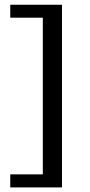

<svg xmlns="http://www.w3.org/2000/svg" viewBox="-20 -650 379 812"><path d="M23.4 142.6V87.4H161.1V-575.2H23.4V-629.9H242.2V142.6Z"/></svg>

Font: Kameron
Style: Regular
Weight: 400
Designer: Vernon Adams
Foundry: Vernon Adams
Version: Version 1.100